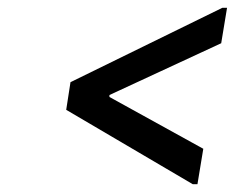

<svg xmlns="http://www.w3.org/2000/svg" viewBox="-20 -573 610 493"><path d="M548 -462 261 -329V-324L502 -191L487 -100H475L150 -291L161 -362L551 -553H563Z"/></svg>

Font: Be Vietnam Medium
Style: Italic
Weight: 500
Italic angle: -9.444°
Designer: Gabriel Lam
Foundry: TypeRant
Version: Version 3.000